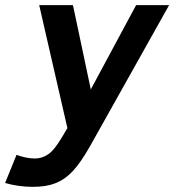

<svg xmlns="http://www.w3.org/2000/svg" viewBox="-58 -532 676 745"><path d="M6.1 69 -38.2 178C-3.8 188 32.1 193 69.4 193C141 193 184.2 174.1 223.4 133C243.8 111.7 266.5 79 291.5 35L598.1 -512H470.1L294.3 -185L225.1 -512H94.1L203.5 -35L185.8 -5C164.8 31 146.2 54.7 130 66C113.9 77.3 96.5 83 77.9 83C55.9 83 31.9 78.3 6.1 69Z"/></svg>

Font: Fog Sans
Style: It
Weight: 700
Foundry: Intel Corporation
Version: Version 1.00